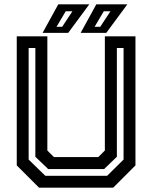

<svg xmlns="http://www.w3.org/2000/svg" viewBox="-20 -868 704 888"><path d="M160.5 0 57.5 -103V-700H199V-172L229.5 -141.5H434.5L465 -172V-700H606.5V-103L503.5 0ZM189.5 -55H475.5L551.5 -130V-646H520.5V-143L461.5 -86H203L143.5 -143V-646H112.5V-130ZM353 -716 425.5 -848H569L471.5 -716ZM241.5 -744H267.5L315 -816H284ZM177 -716 249.5 -848H393L295.5 -716ZM417.5 -744H443.5L491 -816H460Z"/></svg>

Font: Tourney SemiBold
Style: Regular
Weight: 600
Version: Version 1.015